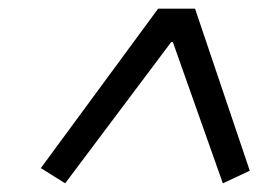

<svg xmlns="http://www.w3.org/2000/svg" viewBox="-20 -718 640 442"><path d="M555 -325 429 -698H344L74 -331L130 -296L374 -621H378L493 -296Z"/></svg>

Font: LVC Sans
Style: Italic
Weight: 400
Italic angle: -11.31°
Designer: Mike Abbink, Paul van der Laan, Pieter van Rosmalen
Foundry: Bold Monday
Version: Version 3.0